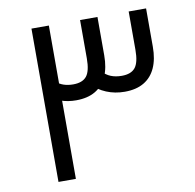

<svg xmlns="http://www.w3.org/2000/svg" viewBox="-75 -737 826 813"><g transform="rotate(-10 337.5 -330.5)"><path d="M455.3 -328.1Q412.9 -328.1 376.7 -343.1Q340.5 -358.1 315.3 -384.9L370.2 -431.7Q387 -413.3 407.4 -405Q427.7 -396.7 454.3 -396.7Q494.4 -396.7 512.2 -418.7Q530 -440.6 530 -495.2V-660H604.8V-495.2Q604.8 -441.8 587.9 -404.6Q571 -367.3 537.8 -347.7Q504.7 -328.1 455.3 -328.1ZM112 -0.8V-660H186.8V-0.8ZM246.3 -328.1Q211.7 -328.1 181.4 -338.3Q151.2 -348.6 128.4 -367L172.6 -421.5Q187.5 -408.5 205.5 -402.6Q223.5 -396.7 245.3 -396.7Q285.4 -396.7 303.2 -418.7Q321 -440.6 321 -495.2V-660H395.8V-495.2Q395.8 -441.8 378.9 -404.6Q361.9 -367.3 328.8 -347.7Q295.7 -328.1 246.3 -328.1Z"/></g></svg>

Font: Titillium Web
Style: Bold
Weight: 700
Designer: Mohamed Gaber, Accademia di Belle Arti di Urbino
Foundry: Kief Type Foundry, Accademia di Belle Arti di Urbino
Version: Version 3.000